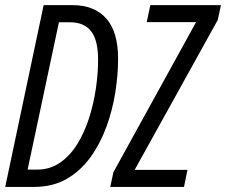

<svg xmlns="http://www.w3.org/2000/svg" viewBox="-20 -734 888 754"><path d="M0.5 0 151.4 -713.9H263.7Q351.1 -713.9 397.5 -661.1Q443.8 -608.4 443.8 -503.4Q443.8 -439.5 432.6 -369.6Q421.4 -299.8 397.2 -234.1Q373 -168.5 334.5 -115.5Q295.9 -62.5 241.5 -31.2Q187 0 114.7 0ZM88.4 -67.9H125Q176.3 -67.9 215.6 -95Q254.9 -122.1 283.2 -167.7Q311.5 -213.4 329.6 -269.8Q347.7 -326.2 356.4 -385.7Q365.2 -445.3 365.2 -499Q365.2 -576.7 337.6 -611.6Q310.1 -646.5 254.9 -646.5H211.4ZM413.1 0 425.3 -57.6 750 -647H556.2L570.3 -713.9H847.7L835 -655.3L508.8 -66.9H716.3L702.6 0Z"/></svg>

Font: Open Sans Condensed
Style: Italic
Weight: 400
Width: 3
Italic angle: -12°
Designer: Monotype Design Team
Foundry: Monotype Imaging Inc.
Version: Version 3.000